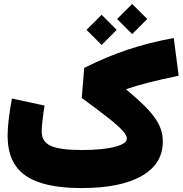

<svg xmlns="http://www.w3.org/2000/svg" viewBox="-20 -956 928 976"><path d="M40.5 -455.1C25.9 -375.5 18.6 -312.5 18.6 -266.1C18.6 -173.8 48.8 -106.4 108.9 -64C168.9 -21.5 264.2 0 394.5 0C526.4 0 628.4 -20.5 700.2 -61.5C772 -102.5 807.6 -160.6 807.6 -236.3C807.6 -320.3 762.2 -385.3 622.1 -500.5L621.6 -502.9C656.7 -514.6 694.3 -525.9 734.9 -536.1C774.9 -546.4 826.2 -558.1 888.2 -571.3L863.3 -762.7C697.3 -732.4 558.1 -686 408.2 -610.8L395.5 -458C453.6 -415.5 499.5 -381.3 533.2 -354.5C599.6 -301.3 625 -272 625 -252C625 -233.9 604 -219.7 562.5 -209.5C521 -198.7 464.8 -193.4 395 -193.4C320.3 -193.4 268.1 -200.7 237.8 -214.8C207 -229 191.9 -252.9 191.9 -287.6C191.9 -299.8 193.4 -319.3 196.3 -345.7C199.2 -372.1 202.6 -396.5 206.5 -419.4ZM651.9 -782.7 728.5 -859.4 651.9 -936 575.2 -859.4ZM496.6 -727.5 573.2 -804.2 496.6 -880.9 419.9 -804.2Z"/></svg>

Font: Estedad Black
Style: Regular
Weight: 900
Designer: Amin Abedi
Version: Version 7.3